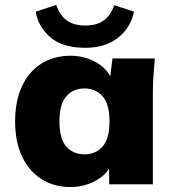

<svg xmlns="http://www.w3.org/2000/svg" viewBox="-20 -744 701 775"><path d="M264 11Q198 11 147.5 -21Q97 -53 69 -112.5Q41 -172 41 -254Q41 -337 69 -396.5Q97 -456 147.5 -487.5Q198 -519 264 -519Q316 -519 360.5 -496.5Q405 -474 425 -436L434 -508H605Q602 -474 599.5 -439Q597 -404 597 -370V0H421L420 -63Q398 -29 355.5 -9Q313 11 264 11ZM321 -121Q366 -121 394 -152.5Q422 -184 422 -254Q422 -324 394 -355.5Q366 -387 321 -387Q276 -387 248 -355.5Q220 -324 220 -254Q220 -184 247.5 -152.5Q275 -121 321 -121ZM324 -551Q233 -551 183.5 -593.5Q134 -636 124 -697L207 -724Q223 -680 251 -660.5Q279 -641 325 -641Q372 -641 399.5 -662Q427 -683 441 -723L521 -697Q507 -631 455.5 -591Q404 -551 324 -551Z"/></svg>

Font: Mulish Black
Style: Regular
Weight: 900
Designer: Vernon Adams
Foundry: Vernon Adams
Version: Version 3.603; ttfautohint (v1.8.3)